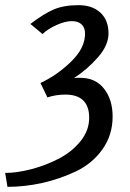

<svg xmlns="http://www.w3.org/2000/svg" viewBox="-75 -529 505 745"><path d="M-46 196 -55 142Q-10 142 44.5 128Q99 114 150.5 88Q202 62 236.5 20Q271 -22 271 -72Q271 -162 178 -162Q142 -162 109 -151L82 -207Q145 -236 200 -289Q255 -342 255 -398Q255 -422 241.5 -434.5Q228 -447 204 -447Q178 -447 144.5 -432Q111 -417 90 -397L43 -436Q95 -476 134 -492.5Q173 -509 230 -509Q283 -509 314.5 -480Q346 -451 346 -399Q346 -353 304.5 -306Q263 -259 212 -226L225 -227H237Q296 -227 329 -184.5Q362 -142 362 -77Q362 -5 322.5 50.5Q283 106 219.5 136Q156 166 88.5 181Q21 196 -46 196Z"/></svg>

Font: Rosario
Style: Regular
Weight: 400
Designer: Hector Gatti
Foundry: Omnibus-Type
Version: Version 1.004